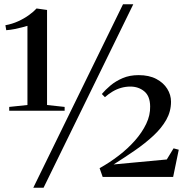

<svg xmlns="http://www.w3.org/2000/svg" viewBox="-20 -835 879 906"><path d="M109.5 -339.5V-713Q99.5 -710 83.5 -705.8Q67.5 -701.5 48.5 -697.8Q29.5 -694 9.5 -692.5L5.5 -716Q37 -721.5 65.5 -734.5Q94 -747.5 116.5 -763.8Q139 -780 152.5 -795L202 -788V-339.5L285 -330.5V-312.5H23.5V-330.5ZM560.5 -815H609L185.5 51H137ZM450 -41.5Q497 -67.5 540.2 -100.8Q583.5 -134 617 -172Q650.5 -210 670 -250.8Q689.5 -291.5 688.5 -333Q688 -381.5 660.8 -404Q633.5 -426.5 595 -426.5Q573 -426.5 551.8 -420.5Q530.5 -414.5 511.2 -403Q492 -391.5 475 -376.5L460.5 -391.5Q477 -411 501.2 -431.5Q525.5 -452 558.5 -466.2Q591.5 -480.5 634 -480.5Q683.5 -480.5 717.5 -462.5Q751.5 -444.5 769.2 -416Q787 -387.5 787 -355Q787 -309.5 764.8 -270Q742.5 -230.5 704 -194.8Q665.5 -159 617 -125.5Q568.5 -92 516 -59L767 -82.5L799 -135L823.5 -128.5L797 0H464.5Z"/></svg>

Font: Merriweather 144pt Medium
Style: Regular
Weight: 500
Version: Version 2.100